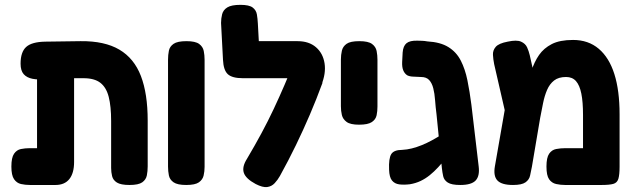

<svg xmlns="http://www.w3.org/2000/svg" viewBox="-20 -755 2621 793"><path d="M104 9Q84 9 66.5 5Q49 1 38 -15Q27 -31 27 -67Q27 -104 38 -120Q49 -136 66.5 -139.5Q84 -143 103 -143H133V-483L232 -434Q198 -430 168 -427.5Q138 -425 114.5 -429.5Q91 -434 78 -448.5Q65 -463 65 -492Q65 -540 88 -561Q111 -582 167 -583L313 -585Q412 -586 473 -550Q534 -514 562 -441Q590 -368 590 -257V-68Q590 -48 586.5 -30.5Q583 -13 567.5 -2Q552 9 515 9Q479 9 463 -1Q447 -11 443 -27.5Q439 -44 439 -61V-255Q439 -316 429 -355Q419 -394 394.5 -413Q370 -432 325 -432H286V-86Q286 -40 266.5 -15.5Q247 9 209 9Z M749 9Q713 9 697 -2Q681 -13 677.5 -30.5Q674 -48 674 -67V-509Q674 -528 677.5 -545.5Q681 -563 697 -574Q713 -585 750 -585Q787 -585 802.5 -573.5Q818 -562 821.5 -544.5Q825 -527 825 -508V-66Q825 -47 821 -30Q817 -13 801.5 -2Q786 9 749 9Z M1036 5Q995 -17 987 -41.5Q979 -66 1000 -99Q1032 -153 1059.5 -204Q1087 -255 1110.5 -305Q1134 -355 1155.5 -405Q1177 -455 1197 -506L1312 -413Q1287 -345 1260 -282Q1233 -219 1202.5 -156Q1172 -93 1136 -28Q1127 -12 1114.5 1.5Q1102 15 1083.5 17.5Q1065 20 1036 5ZM1307 -403 1208 -432H983Q939 -432 921 -448.5Q903 -465 901 -508L893 -660Q893 -679 897.5 -696.5Q902 -714 919 -724.5Q936 -735 973 -735Q1009 -735 1023.5 -724Q1038 -713 1041 -695.5Q1044 -678 1045 -658L1049 -585H1209Q1256 -585 1285 -560Q1314 -535 1320.5 -493.5Q1327 -452 1307 -403Z M1463 -240Q1427 -240 1411.5 -251.5Q1396 -263 1392 -280Q1388 -297 1388 -316V-509Q1388 -528 1392 -545.5Q1396 -563 1411.5 -574Q1427 -585 1464 -585Q1501 -585 1516.5 -573.5Q1532 -562 1535.5 -544.5Q1539 -527 1539 -508V-315Q1539 -296 1535.5 -279Q1532 -262 1516 -251Q1500 -240 1463 -240Z M1881 9Q1845 9 1829.5 -1Q1814 -11 1810.5 -27Q1807 -43 1805 -61L1783 -282Q1779 -313 1777 -341Q1775 -369 1769.5 -390.5Q1764 -412 1752.5 -424.5Q1741 -437 1719 -437Q1701 -438 1686.5 -438.5Q1672 -439 1662 -444Q1651 -451 1645.5 -464.5Q1640 -478 1641 -499L1643 -538Q1645 -565 1659 -576.5Q1673 -588 1704 -587Q1711 -587 1723 -586.5Q1735 -586 1745 -584Q1799 -581 1832 -560.5Q1865 -540 1883 -505Q1901 -470 1910.5 -423.5Q1920 -377 1927 -322L1957 -68Q1962 -28 1944.5 -9.5Q1927 9 1881 9ZM1673 6Q1648 9 1629 6.5Q1610 4 1599 -9.5Q1588 -23 1587 -54Q1585 -101 1596 -118.5Q1607 -136 1641 -136Q1661 -137 1681 -142Q1701 -147 1722 -155.5Q1743 -164 1765 -176Q1787 -188 1811 -203.5Q1835 -219 1862 -236L1863 -149Q1843 -125 1825 -104Q1807 -83 1790 -64.5Q1773 -46 1755 -31.5Q1737 -17 1717 -7.5Q1697 2 1673 6Z M2539 -283V-67Q2539 -33 2534 -16.5Q2529 0 2513 4.5Q2497 9 2464 9H2314Q2295 9 2277 5Q2259 1 2248 -14.5Q2237 -30 2237 -67Q2237 -104 2248 -120Q2259 -136 2277 -139.5Q2295 -143 2315 -143H2388V-280Q2388 -334 2381 -368.5Q2374 -403 2359 -420Q2344 -437 2318 -437Q2287 -437 2268.5 -422.5Q2250 -408 2239.5 -383.5Q2229 -359 2223 -329Q2217 -299 2211 -268L2177 -67Q2173 -48 2169.5 -30.5Q2166 -13 2150.5 -2Q2135 9 2099 9Q2052 9 2034.5 -9.5Q2017 -28 2024 -68L2076 -366L2128 -307Q2143 -346 2153.5 -386.5Q2164 -427 2175.5 -463.5Q2187 -500 2206.5 -528Q2226 -556 2259 -573Q2292 -590 2347 -590Q2410 -590 2453 -553.5Q2496 -517 2517.5 -449Q2539 -381 2539 -283ZM2085 -211 2021 -490Q2017 -510 2016 -528.5Q2015 -547 2027.5 -561.5Q2040 -576 2077 -583Q2114 -591 2132 -583Q2150 -575 2157 -559.5Q2164 -544 2168 -527L2212 -330Z"/></svg>

Font: Fredoka SemiCondensed SemiBold
Style: Regular
Weight: 600
Width: 4
Designer: Ben Nathan
Foundry: Milena B. Brandão, Ben Nathan
Version: Version 2.001